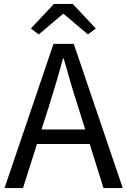

<svg xmlns="http://www.w3.org/2000/svg" viewBox="-20 -956 647 976"><path d="M300 -885H304L427 -781L467 -811L350 -936H254L137 -811L177 -781ZM191 -298 227 -410C253 -493 277 -572 300 -658H304C328 -573 351 -493 378 -410L413 -298ZM506 0H604L355 -733H252L3 0H97L168 -224H436Z"/></svg>

Font: Noto Sans CJK SC Regular
Style: Regular
Weight: 400
Designer: Ryoko NISHIZUKA (kana & ideographs); Paul D. Hunt (Latin, Greek & Cyrillic); Wenlong ZHANG (bopomofo); Sandoll Communica
Foundry: Adobe Systems Incorporated
Version: Version 1.004;PS 1.004;hotconv 1.0.82;makeotf.lib2.5.63406